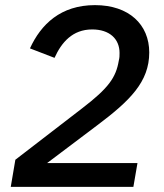

<svg xmlns="http://www.w3.org/2000/svg" viewBox="-20 -730 640 750"><path d="M517 -93H164L359 -240C487 -336 563 -410 563 -525C563 -634 484 -710 351 -710C217 -710 140 -635 97 -541L193 -504C220 -564 263 -615 340 -615C408 -615 447 -578 447 -523C447 -512 447 -505 444 -493C433 -427 404 -386 301 -307L40 -106L22 0H501Z"/></svg>

Font: IBM Mono Medium
Style: Italic
Weight: 500
Italic angle: -9°
Monospace: yes
Designer: Mike Abbink, Paul van der Laan, Pieter van Rosmalen
Foundry: Bold Monday
Version: Version 2.3